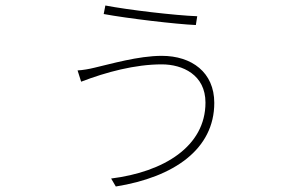

<svg xmlns="http://www.w3.org/2000/svg" viewBox="-20 -637 1040 698"><path d="M357 -586C443 -570 621 -549 692 -546L697 -578C616 -581 446 -601 363 -617ZM727 -264C727 -105 576 -12 384 12L401 41C613 7 759 -95 759 -263C759 -374 677 -434 568 -434C483 -434 381 -404 324 -391C304 -386 281 -382 262 -381L275 -340C366 -375 471 -403 568 -403C644 -403 727 -365 727 -264Z"/></svg>

Font: SSpoqa Han Sans Neo Thin
Style: Regular
Weight: 100
Designer: [Spoqa Han Sans Neo] Dong-huui Kim  Younghwa Kang  Yujin Lee  [Noto Sans] Ryoko NISHIZUKA  (kana & ideographs); Paul D. 
Foundry: Spoqa (http://www.spoqa-han-sans.com)
Version: Version 1.000